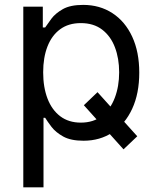

<svg xmlns="http://www.w3.org/2000/svg" viewBox="-20 -573 649 797"><path d="M384.8 -190.4 549.8 -7.3 492.7 46.9 328.1 -136.2ZM76.7 204.6V-545.4H157.7V-459H167.5Q176.8 -473.1 193.4 -495.4Q210 -517.6 241 -535.2Q272 -552.7 325.2 -552.7Q394 -552.7 446.8 -518.3Q499.5 -483.9 528.8 -420.7Q558.1 -357.4 558.1 -271.5Q558.1 -185.1 528.8 -121.6Q499.5 -58.1 447.3 -23.4Q395 11.2 326.7 11.2Q273.9 11.2 242.4 -6.3Q210.9 -23.9 193.8 -46.4Q176.8 -68.8 167.5 -84H160.6V204.6ZM159.2 -272.9Q159.2 -210.9 177.2 -163.8Q195.3 -116.7 230.2 -90.3Q265.1 -64 315.4 -64Q368.2 -64 403.3 -91.8Q438.5 -119.6 456.5 -167Q474.6 -214.4 474.6 -272.9Q474.6 -330.6 457 -376.7Q439.5 -422.9 404.1 -450Q368.7 -477.1 315.4 -477.1Q264.2 -477.1 229.5 -451.4Q194.8 -425.8 177 -379.9Q159.2 -334 159.2 -272.9Z"/></svg>

Font: Sahel VF Regular
Style: Regular
Weight: 400
Foundry: Saber Rastikerdar (saber.rastikerdar@gmail.com)
Version: Version 3.4.0